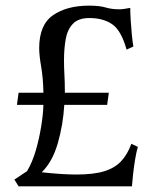

<svg xmlns="http://www.w3.org/2000/svg" viewBox="-20 -661 563 681"><path d="M128 -50Q164 -46 195 -44Q226 -42 251 -42Q312 -42 349.5 -53.5Q387 -65 409.5 -89Q432 -113 446 -151L469 -140Q464 -124 459.5 -97Q455 -70 452 -43Q449 -16 448 0H46L31 -24L76 -54Q95 -86 107 -127.5Q119 -169 126 -212Q133 -255 134 -289H40L46 -332H134Q133 -384 126 -424.5Q119 -465 119 -490Q119 -573 168 -607Q217 -641 296 -641Q333 -641 354.5 -634.5Q376 -628 403 -628Q411 -628 421 -629.5Q431 -631 442 -633Q442 -616 443.5 -590.5Q445 -565 447.5 -539.5Q450 -514 453 -496L429 -485Q410 -553 378 -575Q346 -597 297 -597Q258 -597 238.5 -576.5Q219 -556 213 -522Q207 -488 207 -447Q207 -422 208.5 -395.5Q210 -369 210 -341V-332H366L360 -289H208Q204 -219 185 -153Q166 -87 128 -50Z"/></svg>

Font: Average
Style: Regular
Weight: 400
Designer: Eduardo Tunni
Foundry: Eduardo Rodriguez Tunni
Version: Version 1.003; ttfautohint (v1.8.4.7-5d5b)